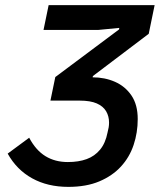

<svg xmlns="http://www.w3.org/2000/svg" viewBox="-20 -718 626 750"><path d="M247 12Q166 12 105.5 -21.5Q45 -55 10 -118L94 -180Q120 -131 157.5 -108Q195 -85 245 -85Q287 -85 318.5 -96.5Q350 -108 371 -133.5Q392 -159 400 -200Q403 -211 404.5 -220.5Q406 -230 406 -239Q406 -264 394.5 -283.5Q383 -303 358 -314Q333 -325 291 -325H177L196 -417L445 -603L446 -609L363 -601H150L170 -698H584L561 -586L343 -421L337 -395L316 -416H341Q389 -416 429 -398.5Q469 -381 493.5 -345Q518 -309 518 -253Q518 -200 502 -152Q486 -104 452.5 -67.5Q419 -31 368 -9.5Q317 12 247 12Z"/></svg>

Font: IBM Plex Sans Medium
Style: Italic
Weight: 500
Italic angle: -11.31°
Designer: Mike Abbink, Paul van der Laan, Pieter van Rosmalen
Foundry: Bold Monday
Version: Version 3.201